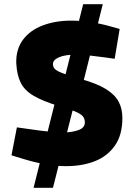

<svg xmlns="http://www.w3.org/2000/svg" viewBox="-20 -798 647 921"><path d="M297 -1Q249 -1 197.5 -10Q146 -19 94 -35L35 -53L61 -187L140 -176Q172 -171 213 -167Q254 -163 289 -163Q326 -163 356.5 -174Q387 -185 387 -211Q387 -229 377 -240.5Q367 -252 340 -263.5Q313 -275 260 -290Q185 -313 141.5 -338.5Q98 -364 79.5 -401Q61 -438 58 -495Q56 -561 90 -607Q124 -653 185 -676Q246 -699 319 -699Q368 -699 414.5 -692Q461 -685 504 -673L554 -659L530 -516L488 -522Q443 -528 408 -532Q373 -536 346 -536Q293 -536 263.5 -523.5Q234 -511 234 -490Q234 -476 244.5 -466Q255 -456 284 -445.5Q313 -435 371 -418Q446 -397 488.5 -370.5Q531 -344 549 -310.5Q567 -277 567 -232Q567 -151 531.5 -100Q496 -49 435.5 -25Q375 -1 297 -1ZM141 103 259 -368 348 -346 234 103ZM365 -346 276 -368 379 -778H473Z"/></svg>

Font: REM ExtraBold
Style: Regular
Weight: 800
Designer: Octavio Pardo
Foundry: Ashler Design
Version: Version 1.005;gftools[0.9.28]